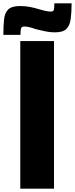

<svg xmlns="http://www.w3.org/2000/svg" viewBox="-61 -1033 447 1145"><path d="M60 92V-788H261V92ZM-41 -825Q-41 -881 -36.5 -919.5Q-32 -958 -11 -977.5Q10 -997 60 -997Q89 -997 118 -991.5Q147 -986 171 -978Q192 -972 209.5 -968Q227 -964 242 -964Q258 -964 260.5 -975.5Q263 -987 263 -1013H366Q366 -958 360.5 -919Q355 -880 334.5 -860Q314 -840 265 -840Q236 -840 207.5 -846.5Q179 -853 153 -859Q134 -866 116 -870.5Q98 -875 84 -875Q68 -875 64.5 -863.5Q61 -852 61 -825Z"/></svg>

Font: Farlight84_Sys_V01
Style: Bold
Weight: 700
Designer: Monotype Design Team, Nadine Chahine and Nizar Qandah
Foundry: Monotype Imaging Inc.
Version: Version 2.004;October 31, 2024;FontCreator 14.0.0.2814 64-bi